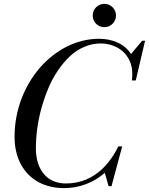

<svg xmlns="http://www.w3.org/2000/svg" viewBox="-20 -960 768 990"><path d="M466.1 -849.9Q458 -863.8 458 -880Q458 -896.2 466.1 -910.1Q474.1 -923.9 487.9 -931.9Q501.8 -940 518 -940Q534.2 -940 548.1 -931.9Q561.9 -923.9 569.9 -910.1Q578 -896.2 578 -880Q578 -863.8 569.9 -849.9Q561.9 -836.1 548.1 -828.1Q534.2 -820 518 -820Q501.8 -820 487.9 -828.1Q474.1 -836.1 466.1 -849.9ZM310 10Q272 10 238 1.6Q204 -6.8 175.9 -22.4Q147.8 -38.1 125.2 -61.4Q102.6 -84.6 87.1 -113.8Q71.6 -143 63.3 -178.8Q55 -214.6 55 -255Q55 -305.5 64.2 -355.1Q73.4 -404.6 90.2 -449.1Q107 -493.6 131.2 -534.7Q155.5 -575.8 185.1 -609.9Q214.6 -644.1 250 -672.1Q285.4 -700.1 323.7 -719.5Q362 -738.9 404.4 -749.4Q446.9 -760 490 -760Q544.5 -760 587.8 -740Q631 -720 655.5 -681.5L713 -750H728L680 -545H660Q664.1 -578 660.2 -605Q656.4 -632 645.2 -653.2Q634 -674.4 618.2 -690Q602.5 -705.6 582.8 -715.8Q563.1 -726 542.2 -731Q521.4 -736 500 -736Q455.4 -736 414.1 -718.2Q372.9 -700.5 339.9 -669.3Q306.9 -638.1 278.4 -596.1Q250 -554.1 229.4 -505.3Q208.8 -456.5 194.1 -403.8Q179.4 -351 172.2 -298Q165 -245 165 -195Q165 -164.1 171.1 -137Q177.1 -109.9 189.7 -87.2Q202.2 -64.6 220.4 -48.4Q238.6 -32.1 264.1 -23.1Q289.5 -14 320 -14Q348.1 -14 374.5 -19.2Q400.9 -24.5 423.4 -33.9Q445.9 -43.4 466.8 -57.1Q487.6 -70.8 505 -86.9Q522.4 -103.1 538.1 -122.6Q553.8 -142 566.4 -162.2Q579 -182.5 590 -205H610L555 0H540L520.4 -68.9Q478 -31.5 424 -10.8Q370 10 310 10Z"/></svg>

Font: Bodoni* 11
Style: Italic
Weight: 400
Italic angle: -13°
Version: Version 1.002